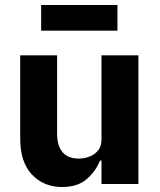

<svg xmlns="http://www.w3.org/2000/svg" viewBox="-20 -738 640 770"><path d="M387 -94H381Q364 -51 327.5 -19.5Q291 12 229 12Q155 12 108 -38Q61 -88 61 -182V-516H209V-202Q209 -153 231 -127.5Q253 -102 296 -102Q319 -102 340 -110.5Q361 -119 374 -135.5Q387 -152 387 -177V-516H535V0H387ZM145 -718H451V-615H145Z"/></svg>

Font: Lilex
Style: Regular
Weight: 400
Monospace: yes
Designer: Mike Abbink, Paul van der Laan, Pieter van Rosmalen, Mikhael Khrustik
Foundry: Mikhael Khrustik
Version: Version 2.510